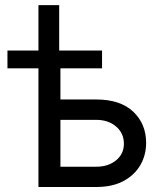

<svg xmlns="http://www.w3.org/2000/svg" viewBox="-20 -748 655 768"><path d="M9.8 -474.6V-545.9H133.8V-727.5H216.8V-545.9H388.2V-474.6H221.7V-350.1H364.7Q461.4 -350.1 512.9 -301.3Q564.5 -252.4 564.5 -176.8Q564.5 -127.4 541.3 -87.4Q518.1 -47.4 473.6 -23.7Q429.2 0 364.7 0H133.8V-474.6ZM221.7 -268.6V-81.1H364.7Q413.1 -81.1 444.3 -106.7Q475.6 -132.3 475.6 -172.9Q475.6 -215.3 444.3 -241.9Q413.1 -268.6 364.7 -268.6Z"/></svg>

Font: Inter-Regular
Style: Regular
Weight: 400
Designer: Rasmus Andersson
Foundry: rsms
Version: Version 4.000;git-a52131595